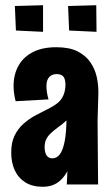

<svg xmlns="http://www.w3.org/2000/svg" viewBox="-20 -707 427 736"><path d="M236 0 240 -85 231 -384Q230 -407 221.5 -415Q213 -423 197 -423Q179 -423 168.5 -411.5Q158 -400 158 -377Q158 -365 160 -352.5Q162 -340 166 -326L40 -319Q36 -334 34 -349Q32 -364 32 -377Q32 -421 50.5 -454.5Q69 -488 105.5 -507Q142 -526 196 -526Q246 -526 277.5 -510Q309 -494 327 -467.5Q345 -441 351.5 -409Q358 -377 357 -345L354 -245L356 0ZM144 9Q104 9 77 -8Q50 -25 36.5 -54.5Q23 -84 23 -122Q23 -161 36 -187.5Q49 -214 70.5 -233Q92 -252 118.5 -266Q145 -280 171 -293Q186 -301 197.5 -309.5Q209 -318 216.5 -329.5Q224 -341 227.5 -354.5Q231 -368 231 -384L286 -349Q281 -314 267.5 -289Q254 -264 236.5 -247Q219 -230 201 -218Q185 -206 173.5 -195Q162 -184 156.5 -171.5Q151 -159 151 -142Q151 -129 154.5 -119.5Q158 -110 164.5 -105Q171 -100 181 -100Q197 -100 209 -115Q221 -130 228 -166Q235 -202 235 -264L280 -312Q280 -245 274 -187Q268 -129 253 -84.5Q238 -40 211.5 -15.5Q185 9 144 9ZM350 -585 245 -590 241 -684 349 -687ZM145 -585 41 -590 37 -684 145 -687Z"/></svg>

Font: Truculenta Black
Style: Regular
Weight: 900
Version: Version 1.002